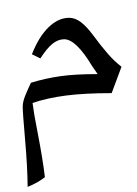

<svg xmlns="http://www.w3.org/2000/svg" viewBox="-20 -418 529 743"><path d="M153.8 267.6Q126 289.6 86.9 305.2Q86.4 228 76.7 118.2Q67.9 17.1 67.9 -4.9Q67.9 -23.9 77.6 -47.9Q87.4 -71.8 99.6 -97.7Q154.8 -114.7 212.4 -123Q270 -131.3 357.9 -131.3L336.9 -161.6Q274.4 -266.1 228.5 -266.1Q205.1 -266.1 183.3 -248.8Q161.6 -231.4 136.2 -191.9L103.5 -208Q129.9 -275.4 167.7 -312.3Q205.6 -349.1 247.6 -349.1Q270 -349.1 291.7 -333.3Q313.5 -317.4 338.9 -283.7Q371.6 -239.3 397.7 -209.5Q423.8 -179.7 450.2 -159.7L412.1 -57.6Q306.2 -57.6 233.9 -48.1Q161.6 -38.6 106 -19.5L112.8 26.4L126 97.2Q145 194.8 153.8 267.6ZM222.2 -397.9ZM293 49.8Z"/></svg>

Font: Noto Naskh Arabic
Style: Regular
Weight: 400
Designer: Monotype Design team
Foundry: Monotype Imaging Inc.
Version: Version 1.01